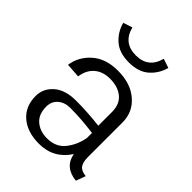

<svg xmlns="http://www.w3.org/2000/svg" viewBox="-208 -820 938 938"><g transform="rotate(45 260.5 -351.5)"><path d="M102.5 -698.3 150 -714.2Q171.7 -629.2 258.3 -629.2Q345 -629.2 366.7 -714.2L414.2 -698.3Q400.8 -648.3 362.9 -614.6Q325 -580.8 258.3 -580.8Q191.7 -580.8 153.8 -614.6Q115.8 -648.3 102.5 -698.3ZM52.5 -143.3Q52.5 -195 93.3 -230.8Q134.2 -266.7 209.2 -266.7Q286.7 -266.7 371.7 -256.7V-351.7Q371.7 -405 338.3 -432.5Q305 -460 250 -460Q200.8 -460 169.6 -432.9Q138.3 -405.8 131.7 -357.5L56.7 -362.5Q65.8 -425.8 115.8 -470.4Q165.8 -515 250 -515Q337.5 -515 390.8 -469.2Q444.2 -423.3 444.2 -351.7V-114.2Q444.2 -76.7 457.1 -59.6Q470 -42.5 502.5 -39.2L484.2 10.8Q399.2 1.7 385 -74.2Q330 10.8 229.2 10.8Q148.3 10.8 100.4 -30.4Q52.5 -71.7 52.5 -143.3ZM375 -210Q287.5 -221.7 213.3 -221.7Q175.8 -221.7 150.8 -200.4Q125.8 -179.2 125.8 -142.5Q125.8 -90 157.5 -62.9Q189.2 -35.8 237.5 -35.8Q298.3 -35.8 331.2 -76.7Q364.2 -117.5 375 -175Z"/></g></svg>

Font: Boon
Style: Regular
Weight: 400
Designer: Sungsit Sawaiwan
Foundry: FontUni
Version: Version 3.0